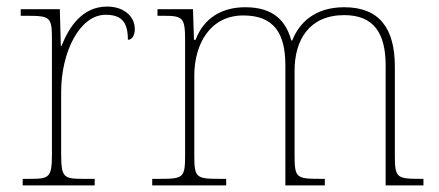

<svg xmlns="http://www.w3.org/2000/svg" viewBox="-20 -564 1336 584"><path d="M49 0H268V-20H233C173 -20 166 -24 166 -98V-284C166 -407 223 -519 301 -519C346 -519 369 -501 369 -443C383 -443 390 -458 390 -476C390 -514 357 -544 306 -544C230 -544 190 -482 167 -424H165L162 -536H43V-516H61C134 -516 138 -512 138 -442V-98C138 -24 131 -20 71 -20H49Z M443 0H668V-20H648C575 -20 571 -24 571 -94V-334C571 -431 620 -517 720 -517C814 -517 848 -462 848 -365V0H968V-20H953C880 -20 876 -24 876 -94V-349C876 -443 921 -518 1027 -518C1117 -518 1153 -463 1153 -365V0H1268V-20H1258C1185 -20 1181 -24 1181 -94V-361C1181 -478 1134 -542 1027 -542C938 -542 890 -495 869 -441H866C851 -495 817 -542 726 -542C656 -542 600 -510 575 -443H570L567 -536H459V-516H476C536 -516 543 -511 543 -442V-94C543 -24 539 -20 466 -20H443Z"/></svg>

Font: Noto Serif Gurmukhi Thin
Style: Regular
Weight: 100
Designer: Vaibhav Singh and the Monotype Design Team
Foundry: Monotype Imaging Inc.
Version: Version 2.004